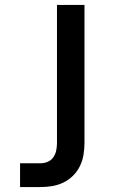

<svg xmlns="http://www.w3.org/2000/svg" viewBox="-20 -540 540 775"><path d="M61 215V119H144Q159 119 173 113Q187 107 195.5 94.5Q204 82 207 67Q210 52 210 37V-520H321V37Q321 61 317 85Q313 109 302.5 130.5Q292 152 275 169Q258 186 236.5 196.5Q215 207 191.5 211Q168 215 144 215Z"/></svg>

Font: Iosevka Fixed
Style: Bold
Weight: 700
Monospace: yes
Designer: Belleve Invis
Foundry: Belleve Invis
Version: Version 32.3.0